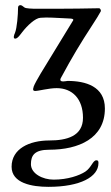

<svg xmlns="http://www.w3.org/2000/svg" viewBox="-20 -436 431 745"><path d="M168 289C292 289 362 250 362 197C362 192 362 186 354 186C340 186 335 214 311 230C288 245 243 261 188 261C146 261 100 238 100 201C100 166 115 145 171 145C285 145 387 101 387 -15C387 -101 312 -122 242 -122C240 -122 232 -120 225 -120C217 -120 211 -123 216 -133C262 -218 289 -263 341 -343C354 -363 361 -374 371 -392C373 -396 369 -404 364 -404C311 -403 257 -402 195 -402H123C104 -402 80 -403 75 -407C69 -412 63 -416 60 -416C56 -416 50 -415 50 -405C50 -380 46 -327 38 -308C34 -300 30 -286 39 -286C49 -286 61 -305 66 -311C86 -337 117 -366 137 -367C144 -367 152 -368 159 -368C190 -368 222 -365 253 -364C268 -363 265 -358 262 -354L138 -151C126 -131 114 -109 111 -101C112 -100 102 -83 116 -83C130 -83 169 -94 200 -94C260 -94 302 -53 302 21C302 93 238 109 172 109C94 109 25 141 25 211C25 275 104 289 168 289Z"/></svg>

Font: EB Garamond
Style: Italic
Weight: 400
Italic angle: -17.2°
Designer: Georg Duffner and Octavio Pardo
Foundry: Georg Duffner
Version: Version 1.000;PS 001.000;hotconv 1.0.88;makeotf.lib2.5.64775